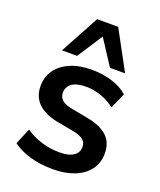

<svg xmlns="http://www.w3.org/2000/svg" viewBox="-142 -845 784 943"><g transform="rotate(20 250.5 -373.5)"><path d="M248 10Q183 10 128.5 -5.5Q74 -21 37 -49L72 -133Q110 -107 156 -93Q202 -79 249 -79Q299 -79 323.5 -96Q348 -113 348 -142Q348 -165 332.5 -178.5Q317 -192 283 -199L183 -218Q119 -232 85.5 -266Q52 -300 52 -355Q52 -402 77.5 -438Q103 -474 150.5 -494.5Q198 -515 262 -515Q318 -515 367.5 -500Q417 -485 451 -455L415 -374Q384 -399 344 -413Q304 -427 266 -427Q214 -427 190 -408.5Q166 -390 166 -361Q166 -339 180.5 -324.5Q195 -310 226 -303L326 -284Q393 -271 427.5 -238.5Q462 -206 462 -150Q462 -100 435 -64Q408 -28 360 -9Q312 10 248 10ZM91 -554 201 -757H311L421 -554H342L256 -686L170 -554Z"/></g></svg>

Font: Mulish ExtraLight
Style: Regular
Weight: 200
Designer: Vernon Adams
Foundry: Vernon Adams
Version: Version 3.603